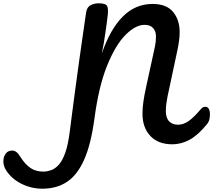

<svg xmlns="http://www.w3.org/2000/svg" viewBox="-360 -872 1296 1167"><path d="M-103 275Q-151 275 -195.5 259.5Q-240 244 -274 217Q-308 190 -327 156Q-340 132 -339.5 106Q-339 80 -325 61.5Q-311 43 -286 43Q-273 43 -261 51.5Q-249 60 -233 86Q-207 127 -174 149.5Q-141 172 -92 171Q-70 170 -47 161.5Q-24 153 -2 128.5Q20 104 37 55.5Q54 7 64 -72Q69 -114 78 -181Q87 -248 97.5 -328.5Q108 -409 120 -493.5Q132 -578 143 -655.5Q154 -733 163 -794Q168 -829 191 -840.5Q214 -852 239 -852Q284 -852 291.5 -834.5Q299 -817 295 -782Q294 -768 290 -740.5Q286 -713 281.5 -679Q277 -645 271 -610.5Q265 -576 259 -547Q309 -693 385.5 -770.5Q462 -848 567 -848Q652 -848 692 -799.5Q732 -751 732 -677Q732 -653 728.5 -626Q725 -599 719 -570L658 -284Q654 -262 651 -241.5Q648 -221 648 -198Q648 -155 668 -134.5Q688 -114 722 -114Q755 -114 787 -136.5Q819 -159 861 -209Q869 -218 875.5 -220.5Q882 -223 888 -223Q902 -223 909 -210.5Q916 -198 916 -178Q916 -164 913 -148Q910 -132 897 -116Q845 -52 794 -23.5Q743 5 687 5Q601 5 553.5 -46Q506 -97 506 -181Q506 -215 511.5 -254Q517 -293 530 -352L570 -535Q576 -563 582 -590.5Q588 -618 588 -651Q588 -682 570.5 -701.5Q553 -721 519 -721Q464 -721 403 -660Q342 -599 291 -473Q240 -347 214 -151Q193 5 151.5 98.5Q110 192 47 233.5Q-16 275 -103 275Z"/></svg>

Font: Pacifico
Style: Regular
Weight: 400
Designer: Vernon Adams
Foundry: Vernon Adams
Version: Version 3.010; ttfautohint (v1.8.4.7-5d5b)